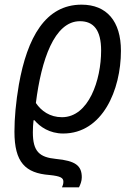

<svg xmlns="http://www.w3.org/2000/svg" viewBox="-20 -564 580 824"><path d="M246 240H319C325 228 331 213 331 197C331 147 304 126 220 118C149 111 121 86 121 4C121 -14 122 -31 124 -48H128C151 -20 193 9 251 9C420 9 499 -178 499 -346C499 -473 438 -544 330 -544C175 -544 97 -403 61 -201C48 -125 42 -57 42 1C42 133 89 179 192 187C242 192 252 200 252 216C252 226 249 233 246 240ZM246 -61C194 -61 157 -88 134 -122C157 -306 213 -473 323 -473C381 -473 414 -436 414 -347C414 -221 361 -61 246 -61Z"/></svg>

Font: Noto Sans SemiCondensed
Style: Italic
Weight: 400
Width: 4
Italic angle: -12°
Designer: Monotype Design Team
Foundry: Monotype Imaging Inc.
Version: Version 2.013